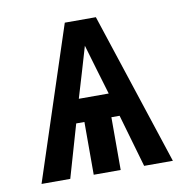

<svg xmlns="http://www.w3.org/2000/svg" viewBox="-65 -583 629 645"><g transform="rotate(-10 250.0 -260.0)"><path d="M26 0 197 -520H303L474 0H376L324 -180H296V0H204V-180H176L124 0ZM199 -260H301L275 -347Q269 -368 262.5 -389.5Q256 -411 250 -432Q244 -411 237.5 -389.5Q231 -368 225 -347Z"/></g></svg>

Font: Moesevka
Style: Bold
Weight: 700
Monospace: yes
Designer: Belleve Invis
Foundry: Belleve Invis
Version: Version 32.5.0; ttfautohint (v1.8.4)